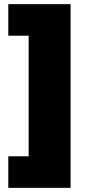

<svg xmlns="http://www.w3.org/2000/svg" viewBox="-20 -725 461 925"><path d="M20 180V28H118V-553H20V-705H320V180Z"/></svg>

Font: Nunito Sans Heavy
Style: Regular
Weight: 400
Designer: Vernon Adams
Foundry: Vernon Adams
Version: Version 2.500